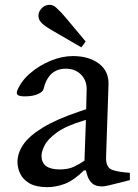

<svg xmlns="http://www.w3.org/2000/svg" viewBox="-20 -761 569 791"><path d="M175 10Q129 10 102 -5.5Q75 -21 63.5 -45Q52 -69 52 -94Q52 -130 76 -165.5Q100 -201 156.5 -235.5Q213 -270 308 -302L335 -311L337 -392Q338 -429 314 -453.5Q290 -478 251 -478Q179 -478 159 -393Q156 -382 135 -373Q114 -364 82 -364Q64 -364 55 -368.5Q46 -373 51 -388Q67 -427 104 -459Q141 -491 188 -510.5Q235 -530 281 -530Q346 -530 387.5 -499Q429 -468 427 -412L417 -114Q416 -75 436.5 -64Q457 -53 515 -49V-19L480 -10Q447 -2 429 2.5Q411 7 401 7Q374 7 360.5 -5Q347 -17 341.5 -33Q336 -49 334 -59H326Q283 -17 246.5 -3.5Q210 10 175 10ZM226 -63Q262 -63 285.5 -74.5Q309 -86 328 -99L334 -267L324 -264Q251 -242 214 -215Q177 -188 164 -162.5Q151 -137 151 -119Q151 -63 226 -63ZM315 -566 203 -631Q190 -639 178 -646Q166 -653 155 -663Q140 -676 138.5 -693Q137 -710 150 -725Q162 -739 179.5 -741Q197 -743 211 -730Q222 -720 231.5 -710Q241 -700 251 -688L333 -590Z"/></svg>

Font: Hedvig Letters Serif 12pt
Style: Regular
Weight: 400
Designer: Alexander Örn & Tor Weibull
Foundry: Kanon Foundry
Version: Version 1.000; ttfautohint (v1.8.4.7-5d5b)